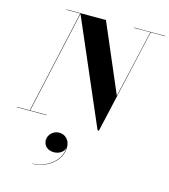

<svg xmlns="http://www.w3.org/2000/svg" viewBox="-190 -869 1181 1342"><g transform="rotate(15 400.0 -198.0)"><path d="M-37.5 -2.5V0H180V-2.5H60L225 -745.5L551 10H560.5L732.5 -747.5H838V-750H610.5V-747.5H730L618.5 -258L408 -750H122.5V-747.5H222.5L57 -2.5ZM219 168.5C219 207 247 237 295 237C328.5 237 366 218.5 372.5 183C371 282 266 352 171.5 352V354C269.5 354 375.5 282.5 375.5 180.5C375.5 126.5 340 95 297 95C254.5 95 219 130 219 168.5Z"/></g></svg>

Font: Bodoni* 72pt
Style: Bold Italic
Weight: 700
Italic angle: -13°
Version: Version 2.3